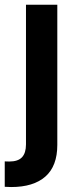

<svg xmlns="http://www.w3.org/2000/svg" viewBox="-41 -565 322 790"><path d="M65.9 -545.4H194.8V31.2Q194.8 118.2 145.8 161.4Q96.7 204.6 4.9 204.6Q-2.9 204.6 -21.5 203.6V99.1Q-14.2 99.6 -2.9 99.6Q33.2 99.6 49.6 82Q65.9 64.5 65.9 29.3Z"/></svg>

Font: Interop SemBd
Style: Regular
Weight: 600
Designer: Rasmus Andersson, Google, Jang Haemin
Foundry: jhaemin
Version: Version 1.007